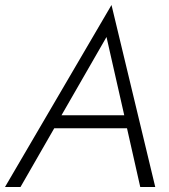

<svg xmlns="http://www.w3.org/2000/svg" viewBox="-40 -748 677 768"><path d="M521 0 468 -235H177L42 0H-20L406 -728L581 0ZM386 -600 206 -287H457Z"/></svg>

Font: Jost* Light
Style: Italic
Weight: 300
Italic angle: -10°
Version: Version 3.7